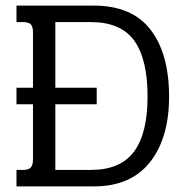

<svg xmlns="http://www.w3.org/2000/svg" viewBox="-20 -667 664 687"><path d="M39 -59H63Q82 -59 90 -67.5Q98 -76 98 -96V-294H39V-353H98V-552Q98 -572 90 -580Q82 -588 63 -588H39V-647H315Q452 -647 518.5 -561Q585 -475 585 -321Q585 -173 516.5 -86.5Q448 0 315 0H39ZM305 -59Q411 -59 459.5 -124.5Q508 -190 508 -321Q508 -456 460 -522Q412 -588 305 -588H178V-353H326V-294H178V-59Z"/></svg>

Font: Pridi Light
Style: Regular
Weight: 300
Version: Version 1.002